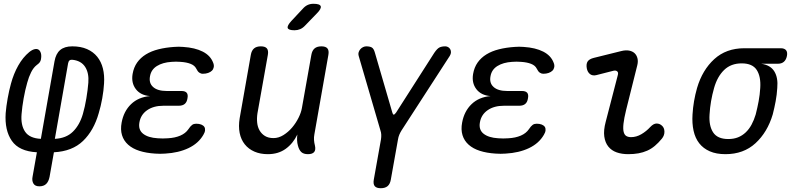

<svg xmlns="http://www.w3.org/2000/svg" viewBox="-20 -805 4240 1015"><path d="M188 180Q165 180 156.5 165Q148 150 152 130L175 0Q81 -5 42.5 -60.5Q4 -116 10 -207Q13 -243 20.5 -285Q28 -327 38 -363Q52 -415 76.5 -458.5Q101 -502 135 -530Q150 -542 163 -545Q176 -548 184.5 -542Q193 -536 196.5 -522.5Q200 -509 196 -489Q194 -481 189.5 -475Q185 -469 174 -461Q157 -448 144.5 -423Q132 -398 124 -368Q113 -330 105 -285Q97 -240 94 -202Q89 -144 112.5 -109Q136 -74 196 -71L268 -480Q275 -521 298 -540.5Q321 -560 362 -560Q407 -560 440 -545.5Q473 -531 494 -505Q515 -479 524 -443Q533 -407 530 -363Q528 -327 520.5 -285Q513 -243 502 -207Q476 -115 419 -60Q362 -5 265 0L242 130Q237 155 224 167.5Q211 180 188 180ZM340 -470 270 -71Q330 -74 365.5 -109Q401 -144 418 -202Q429 -240 436.5 -285Q444 -330 447 -368Q451 -419 430 -451.5Q409 -484 363 -489Q353 -490 347.5 -485.5Q342 -481 340 -470Z M1107 -473Q1112 -461 1110 -450Q1108 -439 1100.5 -431.5Q1093 -424 1080.5 -419.5Q1068 -415 1052 -415Q1047 -415 1042.5 -416.5Q1038 -418 1033.5 -421Q1029 -424 1025 -429.5Q1021 -435 1017 -443Q1009 -459 987.5 -467.5Q966 -476 934 -478Q922 -479 910.5 -479Q899 -479 887 -478Q840 -475 809.5 -456Q779 -437 773 -402Q766 -366 789.5 -345Q813 -324 861 -324H939Q959 -324 967 -314.5Q975 -305 971 -285Q968 -265 956.5 -255.5Q945 -246 925 -246H844Q792 -246 758 -222.5Q724 -199 717 -158Q710 -119 736.5 -98Q763 -77 814 -74Q827 -73 840.5 -73Q854 -73 867 -74Q905 -76 933 -88Q961 -100 976 -122Q981 -130 986 -135.5Q991 -141 995.5 -144.5Q1000 -148 1005.5 -149.5Q1011 -151 1017 -151Q1033 -151 1044 -146.5Q1055 -142 1060 -134.5Q1065 -127 1064 -116Q1063 -105 1055 -92Q1029 -47 976.5 -22Q924 3 853 7Q840 8 826.5 8Q813 8 800 7Q753 4 717 -7.5Q681 -19 657.5 -40Q634 -61 625 -90.5Q616 -120 623 -157Q634 -217 673 -254.5Q712 -292 773 -297Q723 -301 698 -334Q673 -367 681 -414Q687 -449 705 -474.5Q723 -500 751.5 -517.5Q780 -535 818 -544.5Q856 -554 901 -557Q913 -558 924.5 -558Q936 -558 948 -557Q1011 -553 1052 -532Q1093 -511 1107 -473Z M1608 10Q1585 10 1573 -1Q1561 -12 1555 -35Q1551 -49 1550.5 -64.5Q1550 -80 1552 -94Q1529 -46 1490 -18Q1451 10 1396 10Q1356 10 1325 -3.5Q1294 -17 1274 -42Q1254 -67 1247 -102Q1240 -137 1247 -180L1306 -515Q1310 -538 1323 -549Q1336 -560 1359 -560Q1382 -560 1391 -549Q1400 -538 1396 -515L1341 -206Q1337 -180 1339.5 -156.5Q1342 -133 1352.5 -115Q1363 -97 1381 -86Q1399 -75 1426 -75Q1453 -75 1478.5 -91Q1504 -107 1524 -130.5Q1544 -154 1558 -182Q1572 -210 1576 -234L1626 -515Q1630 -538 1643 -549Q1656 -560 1679 -560Q1702 -560 1711 -549Q1720 -538 1716 -515L1642 -95Q1639 -80 1640 -65Q1641 -50 1645 -35Q1650 -12 1640.5 -1Q1631 10 1608 10ZM1593 -670Q1581 -657 1567 -651Q1553 -645 1537 -645Q1505 -645 1501 -657Q1497 -669 1521 -695L1580 -758Q1592 -772 1606 -778.5Q1620 -785 1637 -785Q1671 -785 1675.5 -772Q1680 -759 1654 -733Z M1993 190Q1970 190 1961 179Q1952 168 1956 145L1994 -68Q1996 -81 1995.5 -93Q1995 -105 1991 -116L1876 -510Q1873 -520 1876 -529Q1879 -538 1885 -545Q1891 -552 1899.5 -556Q1908 -560 1916 -560Q1935 -560 1945.5 -554Q1956 -548 1962 -526L2054 -210Q2057 -199 2061.5 -199Q2066 -199 2074 -210L2276 -526Q2291 -548 2303 -554Q2315 -560 2334 -560Q2342 -560 2349 -556Q2356 -552 2360 -545Q2364 -538 2364 -529Q2364 -520 2358 -510L2103 -116Q2096 -105 2091 -93Q2086 -81 2084 -68L2046 145Q2042 168 2029 179Q2016 190 1993 190Z M2907 -473Q2912 -461 2910 -450Q2908 -439 2900.5 -431.5Q2893 -424 2880.5 -419.5Q2868 -415 2852 -415Q2847 -415 2842.5 -416.5Q2838 -418 2833.5 -421Q2829 -424 2825 -429.5Q2821 -435 2817 -443Q2809 -459 2787.5 -467.5Q2766 -476 2734 -478Q2722 -479 2710.5 -479Q2699 -479 2687 -478Q2640 -475 2609.5 -456Q2579 -437 2573 -402Q2566 -366 2589.5 -345Q2613 -324 2661 -324H2739Q2759 -324 2767 -314.5Q2775 -305 2771 -285Q2768 -265 2756.5 -255.5Q2745 -246 2725 -246H2644Q2592 -246 2558 -222.5Q2524 -199 2517 -158Q2510 -119 2536.5 -98Q2563 -77 2614 -74Q2627 -73 2640.5 -73Q2654 -73 2667 -74Q2705 -76 2733 -88Q2761 -100 2776 -122Q2781 -130 2786 -135.5Q2791 -141 2795.5 -144.5Q2800 -148 2805.5 -149.5Q2811 -151 2817 -151Q2833 -151 2844 -146.5Q2855 -142 2860 -134.5Q2865 -127 2864 -116Q2863 -105 2855 -92Q2829 -47 2776.5 -22Q2724 3 2653 7Q2640 8 2626.5 8Q2613 8 2600 7Q2553 4 2517 -7.5Q2481 -19 2457.5 -40Q2434 -61 2425 -90.5Q2416 -120 2423 -157Q2434 -217 2473 -254.5Q2512 -292 2573 -297Q2523 -301 2498 -334Q2473 -367 2481 -414Q2487 -449 2505 -474.5Q2523 -500 2551.5 -517.5Q2580 -535 2618 -544.5Q2656 -554 2701 -557Q2713 -558 2724.5 -558Q2736 -558 2748 -557Q2811 -553 2852 -532Q2893 -511 2907 -473Z M3133 -408Q3113 -403 3099.5 -413Q3086 -423 3082 -444Q3078 -467 3086.5 -480Q3095 -493 3119 -499L3264 -535Q3288 -541 3306 -537.5Q3324 -534 3335 -523.5Q3346 -513 3350 -496.5Q3354 -480 3349 -460L3290 -224Q3279 -179 3276 -151Q3273 -123 3277 -107.5Q3281 -92 3291 -86Q3301 -80 3316 -80Q3344 -80 3370.5 -95.5Q3397 -111 3418 -134Q3435 -152 3451 -152Q3467 -152 3479 -141Q3492 -130 3492.5 -109.5Q3493 -89 3479 -72Q3461 -50 3442 -34Q3423 -18 3401.5 -8.5Q3380 1 3355.5 5.5Q3331 10 3301 10Q3267 10 3240 0.5Q3213 -9 3196 -30Q3179 -51 3174.5 -83.5Q3170 -116 3182 -161L3246 -408Q3250 -422 3242.5 -428Q3235 -434 3223 -431Z M4092 -468H4004Q4053 -461 4073.5 -427.5Q4094 -394 4089 -340Q4087 -305 4080.5 -270Q4074 -235 4065 -200Q4037 -106 3974 -48Q3911 10 3815 10Q3767 10 3732.5 -5Q3698 -20 3676.5 -47.5Q3655 -75 3646.5 -114Q3638 -153 3641 -200Q3643 -235 3649 -270Q3655 -305 3665 -340Q3693 -435 3756 -492.5Q3819 -550 3915 -550H4107Q4127 -550 4135.5 -539.5Q4144 -529 4140 -509Q4136 -489 4124 -478.5Q4112 -468 4092 -468ZM3830 -70Q3859 -70 3881.5 -79Q3904 -88 3922 -105Q3940 -122 3953 -146Q3966 -170 3975 -200Q3984 -235 3990.5 -270Q3997 -305 3999 -340Q4003 -400 3980.5 -435Q3958 -470 3901 -470Q3844 -470 3808 -435Q3772 -400 3755 -340Q3745 -305 3739 -270Q3733 -235 3731 -200Q3727 -140 3750 -105Q3773 -70 3830 -70Z"/></svg>

Font: Maple Mono Normal NL
Style: Italic
Weight: 400
Italic angle: -10°
Monospace: yes
Designer: subframe7536
Version: Version 7.000